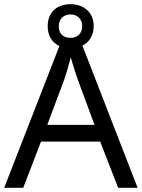

<svg xmlns="http://www.w3.org/2000/svg" viewBox="-20 -898 679 918"><path d="M0 0H91L176 -221H459L545 0H638L374 -680C407 -696 428 -729 428 -774C428 -839 380 -878 317 -878C252 -878 208 -839 208 -773C208 -727 229 -694 264 -678ZM317 -717C281 -717 261 -738 261 -773C261 -808 285 -829 317 -829C349 -829 373 -808 373 -773C373 -738 350 -717 317 -717ZM206 -301 287 -517C295 -540 308 -583 318 -624C325 -599 346 -533 352 -517L432 -301Z"/></svg>

Font: Noto Sans Math
Style: Regular
Weight: 400
Designer: Monotype Design Team, Delve Withrington, Jeff Kellem
Foundry: Monotype Imaging Inc., Delve Fonts LLC
Version: Version 3.000